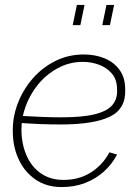

<svg xmlns="http://www.w3.org/2000/svg" viewBox="-20 -749 569 779"><path d="M230 10Q169 10 125 -20Q81 -50 57 -100Q33 -150 32 -210Q30 -270 51 -326.5Q72 -383 111 -428.5Q150 -474 203.5 -501Q257 -528 320 -528Q366 -528 404 -512.5Q442 -497 465 -465.5Q488 -434 488 -386Q491 -307 425.5 -275.5Q360 -244 226 -244Q188 -244 146 -245.5Q104 -247 52 -251L60 -279Q114 -276 153.5 -274.5Q193 -273 229 -273Q315 -273 365 -285.5Q415 -298 436 -323Q457 -348 455 -385Q455 -426 434 -450.5Q413 -475 381.5 -486.5Q350 -498 316 -498Q262 -498 215.5 -473Q169 -448 135.5 -407.5Q102 -367 84 -317.5Q66 -268 67 -219Q68 -163 88 -117.5Q108 -72 146 -45.5Q184 -19 238 -19Q301 -19 349 -49.5Q397 -80 424 -131L455 -122Q434 -82 401 -52.5Q368 -23 325 -6.5Q282 10 230 10ZM275 -647 292 -729H323L306 -647ZM395 -647 412 -729H443L426 -647Z"/></svg>

Font: Raleway Thin ExtraLight
Style: Italic
Weight: 250
Italic angle: -12°
Version: Version 4.026